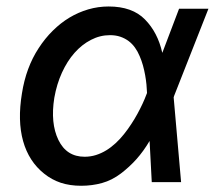

<svg xmlns="http://www.w3.org/2000/svg" viewBox="-20 -573 683 604"><path d="M49 -279.1Q61.8 -360.8 101.6 -421.5Q121.4 -452.1 146 -476.4Q170.5 -500.7 198.5 -517.6Q226.6 -534.4 257.6 -543.5Q288.7 -552.6 321.7 -552.6Q396.3 -552.6 436.1 -511.7Q476.2 -470.9 490.4 -407.3H490.8L543.3 -545.5H635.7L527.7 -271.3L526.3 -266.7L549.7 0H457.4L450.6 -129.6Q431.5 -97.3 409.3 -72.4Q387.1 -47.6 360.4 -27.3Q332.4 -6 301.1 2.7Q269.9 11.4 235.4 11.4Q199.9 11.4 171.3 2Q142.8 -7.5 119 -26.6Q70.7 -65 52.7 -129.1Q34.8 -193.2 49 -279.1ZM163.7 -132.8Q189.3 -79.9 246.1 -79.9Q264.6 -79.9 281.6 -85.2Q298.7 -90.6 314.3 -100.1Q329.9 -109.7 343.9 -122.7Q358 -135.7 370 -150.9Q382.5 -166.5 393.1 -182.9Q403.8 -199.2 412.5 -215.2Q421.2 -231.2 428.3 -246.4Q435.4 -261.7 440.3 -274.9L442.5 -280.5V-280.9Q442.1 -293 440.7 -307.4Q439.3 -321.7 436.6 -336.8Q433.9 -351.9 429.7 -367.2Q425.4 -382.5 419.4 -396.3Q413.4 -410.9 404.8 -422.9Q396.3 -435 384.8 -443.7Q373.2 -452.4 358.7 -457.4Q344.1 -462.4 326 -462.4Q294.7 -462.4 266.2 -447.6Q237.6 -432.9 214.5 -406.8Q191.4 -380.7 174.9 -344.5Q158.4 -308.2 150.9 -265.6Q138.1 -185.7 163.7 -132.8Z"/></svg>

Font: Inter P Medium
Style: Italic
Weight: 500
Italic angle: 9.39999°
Designer: Rasmus Andersson
Foundry: rsms
Version: Version 3.018;git-588b23468